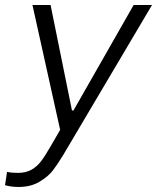

<svg xmlns="http://www.w3.org/2000/svg" viewBox="-31 -546 624 763"><path d="M43 197Q14 197 -11 190L-3 137Q14 141 40 141Q72 141 94 128.5Q116 116 132 95Q148 74 171 34L208 -30L98 -526H170L255 -107H261L500 -526H573L219 72Q197 108 178.5 132Q160 156 125.5 176.5Q91 197 43 197Z"/></svg>

Font: Be Vietnam Light
Style: Italic
Weight: 300
Italic angle: -9.222°
Designer: Gabriel Lam
Foundry: TypeRant
Version: Version 3.000